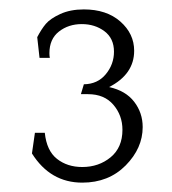

<svg xmlns="http://www.w3.org/2000/svg" viewBox="-20 -685 366 408"><path d="M75.2 -402.8Q79.1 -364.7 101.1 -347.4Q123 -330.1 154.8 -330.1Q189.9 -330.1 215.1 -350.8Q240.2 -371.6 240.2 -409.2Q240.2 -439.9 220.9 -462.4Q201.7 -484.9 167 -484.9H151.9L158.2 -505.9Q187.5 -506.3 204.8 -527.3Q222.2 -548.3 222.2 -575.2Q222.2 -603.5 201.9 -618.7Q181.6 -633.8 153.8 -633.8Q125.5 -633.8 105.2 -617.9Q85 -602.1 85 -571.8Q85 -565.9 85.9 -562H64L59.1 -606Q67.9 -623 77.4 -634.3Q86.9 -645.5 108.2 -655.3Q129.4 -665 158.2 -665Q206.5 -665 235.8 -639.2Q265.1 -613.3 265.1 -577.1Q265.1 -527.3 211.9 -500Q247.1 -492.2 265.1 -468.8Q283.2 -445.3 283.2 -415Q283.2 -370.1 247.1 -333.5Q210.9 -296.9 154.8 -296.9Q86.9 -296.9 47.9 -358.9L54.2 -402.8Z"/></svg>

Font: Quattrocento Roman
Style: Regular
Weight: 400
Designer: Pablo Impallari
Foundry: Pablo Impallari. www.impallari.com Igino Marini. www.ikern.com
Version: Version 1.000